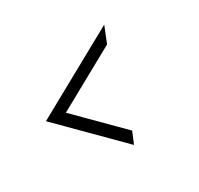

<svg xmlns="http://www.w3.org/2000/svg" viewBox="-85 -541 561 540"><g transform="rotate(-30 195.5 -270.5)"><path d="M29.3 -285.2 307.1 -438.5 286.1 -386.2 89.8 -277.8 226.1 -141.1 210.4 -103.5Z"/></g></svg>

Font: Dynalight
Style: Regular
Weight: 400
Version: Version 1.000